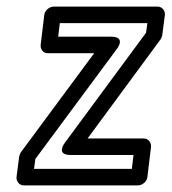

<svg xmlns="http://www.w3.org/2000/svg" viewBox="-20 -536 519 581"><path d="M83 -25 87 -55 333 -387C333 -387 364 -425 316 -425H156L161 -466H426L422 -437L177 -105C177 -105 146 -67 194 -67H384L379 -25ZM30 0C29 11 37 25 52 25H398C409 25 424 15 426 0L437 -92C438 -103 430 -117 415 -117H245L466 -417C468 -420 470 -425 471 -430L479 -491C480 -502 472 -516 457 -516H142C131 -516 116 -506 114 -491L103 -400C102 -389 109 -375 124 -375H265L43 -75C41 -72 39 -67 38 -62Z"/></svg>

Font: Falling Sky
Style: CondOuObl
Weight: 400
Designer: Paul D. Hunt
Foundry: Adobe Systems Incorporated
Version: Version 1.02